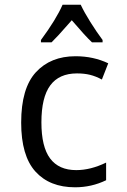

<svg xmlns="http://www.w3.org/2000/svg" viewBox="-20 -786 540 816"><path d="M70 -265Q70 -411 132.5 -479Q195 -547 301 -547Q377 -547 440 -517L413 -448Q387 -462 362.5 -468Q338 -474 307 -474Q231 -474 193.5 -423Q156 -372 156 -266Q156 -162 193 -112.5Q230 -63 304 -63Q365 -63 431 -95V-20Q369 10 299 10Q191 10 130.5 -57Q70 -124 70 -265ZM154 -616Q219 -704 246 -766H323Q338 -734 364 -692.5Q390 -651 416 -616V-606H371Q344 -631 285 -700L270 -683Q223 -629 199 -606H154Z"/></svg>

Font: Noto Sans Mono UI Cond
Style: Regular
Weight: 400
Width: 3
Monospace: yes
Designer: Monotype Design team
Foundry: Monotype Imaging Inc.
Version: Version 1.000